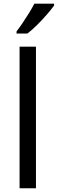

<svg xmlns="http://www.w3.org/2000/svg" viewBox="-20 -1010 310 1030"><path d="M172.9 0H85V-759.8H172.9ZM270 -990.2V-980Q256.8 -961.9 232.4 -933.3Q208 -904.8 179.4 -876.5Q150.9 -848.1 127 -830.1H68.8V-841.8Q83 -859.9 101.1 -886.5Q119.1 -913.1 136 -940.4Q152.8 -967.8 164.1 -990.2Z"/></svg>

Font: Defago Noto Sans
Style: Regular
Weight: 400
Designer: John M. Durdin
Foundry: Lao IT Dev Co., Ltd.
Version: Version 1.000 2007 initial release